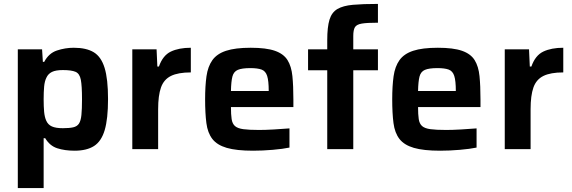

<svg xmlns="http://www.w3.org/2000/svg" viewBox="-20 -762 2923 981"><path d="M71 199V-510H195L199 -446H206Q229 -490 271 -504Q313 -518 357 -518Q421 -518 459 -495Q497 -472 514.5 -415Q532 -358 532 -256Q532 -155 515 -97.5Q498 -40 460.5 -16Q423 8 361 8Q311 8 272.5 -4.5Q234 -17 211 -56H203V199ZM301 -107Q334 -107 354 -111.5Q374 -116 383.5 -130.5Q393 -145 396 -174.5Q399 -204 399 -255Q399 -323 393 -354.5Q387 -386 366 -395Q345 -404 301 -404Q265 -404 245.5 -394.5Q226 -385 217 -365Q208 -347 205.5 -319.5Q203 -292 203 -255Q203 -217 205.5 -190.5Q208 -164 216 -146Q225 -125 245 -116Q265 -107 301 -107Z M656 0V-510H780L784 -422H792Q812 -479 853 -498.5Q894 -518 955 -518V-392Q890 -392 853.5 -374Q817 -356 802.5 -315Q788 -274 788 -204V0Z M1273 8Q1188 8 1138.5 -6.5Q1089 -21 1065 -52Q1041 -83 1034.5 -133Q1028 -183 1028 -254Q1028 -323 1035 -372.5Q1042 -422 1065 -454.5Q1088 -487 1135 -502.5Q1182 -518 1261 -518Q1340 -518 1384.5 -502.5Q1429 -487 1449 -455Q1469 -423 1474 -373Q1479 -323 1479 -254V-215H1160Q1160 -177 1163.5 -153.5Q1167 -130 1180.5 -118Q1194 -106 1223 -102Q1252 -98 1304 -98Q1335 -98 1379 -100.5Q1423 -103 1459 -106V-8Q1426 -1 1373.5 3.5Q1321 8 1273 8ZM1160 -297H1353Q1353 -349 1345 -374Q1337 -399 1316.5 -406.5Q1296 -414 1259 -414Q1216 -414 1195 -405Q1174 -396 1167.5 -371Q1161 -346 1160 -297Z M1652 0V-403H1554V-510H1652V-557Q1652 -624 1663.5 -661.5Q1675 -699 1704 -716Q1733 -733 1783.5 -737.5Q1834 -742 1911 -742V-646Q1855 -646 1828.5 -641.5Q1802 -637 1793.5 -623Q1785 -609 1785 -578V-510H1911V-403H1785V0Z M2229 8Q2144 8 2094.5 -6.5Q2045 -21 2021 -52Q1997 -83 1990.5 -133Q1984 -183 1984 -254Q1984 -323 1991 -372.5Q1998 -422 2021 -454.5Q2044 -487 2091 -502.5Q2138 -518 2217 -518Q2296 -518 2340.5 -502.5Q2385 -487 2405 -455Q2425 -423 2430 -373Q2435 -323 2435 -254V-215H2116Q2116 -177 2119.5 -153.5Q2123 -130 2136.5 -118Q2150 -106 2179 -102Q2208 -98 2260 -98Q2291 -98 2335 -100.5Q2379 -103 2415 -106V-8Q2382 -1 2329.5 3.5Q2277 8 2229 8ZM2116 -297H2309Q2309 -349 2301 -374Q2293 -399 2272.5 -406.5Q2252 -414 2215 -414Q2172 -414 2151 -405Q2130 -396 2123.5 -371Q2117 -346 2116 -297Z M2559 0V-510H2683L2687 -422H2695Q2715 -479 2756 -498.5Q2797 -518 2858 -518V-392Q2793 -392 2756.5 -374Q2720 -356 2705.5 -315Q2691 -274 2691 -204V0Z"/></svg>

Font: Saira SemiBold
Style: Regular
Weight: 600
Designer: Hector Gatti with collaboration of the Omnibus-Type team
Foundry: Omnibus-Type
Version: Version 1.100; ttfautohint (v1.8.3)